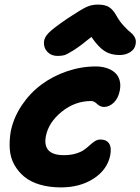

<svg xmlns="http://www.w3.org/2000/svg" viewBox="-20 -854 613 838"><path d="M231 -609.9Q203.6 -609.9 186.8 -627.7Q169.9 -645.5 171.9 -671.9Q173.3 -690.4 192.1 -710.2Q210.9 -730 276.9 -774.9Q332.5 -811.5 356 -822.8Q379.4 -834 407.2 -834Q438 -834 455.8 -823Q473.6 -812 487.8 -786.1Q502 -760.7 520.3 -741Q538.6 -721.2 550.3 -712.2Q562 -703.1 568.6 -690.2Q575.2 -677.2 571.8 -660.2Q568.4 -639.6 548.6 -626.7Q528.8 -613.8 502 -613.8Q463.9 -613.8 436.8 -630.9Q409.7 -647.9 378.9 -692.9Q331.5 -653.8 301.8 -635Q272 -616.2 260 -613Q248 -609.9 231 -609.9ZM246.1 -36.1Q194.8 -36.1 153.8 -48.3Q112.8 -60.5 85.9 -82.8Q59.1 -105 42.2 -135.5Q25.4 -166 22.7 -202.6Q20 -239.3 26.9 -280.8Q39.6 -341.8 75.4 -395Q111.3 -448.2 161.1 -485.1Q210.9 -522 272.7 -543Q334.5 -564 397.9 -564Q422.4 -564 443.4 -557.6Q464.4 -551.3 479.7 -538.6Q495.1 -525.9 501.5 -505.4Q507.8 -484.9 502.9 -459Q496.1 -424.3 476.3 -405.8Q456.5 -387.2 434.1 -387.2Q417.5 -387.2 404.1 -400.1Q390.6 -413.1 377.9 -413.1Q307.1 -413.1 249.5 -366.5Q191.9 -319.8 180.2 -259.8Q164.6 -176.8 258.8 -176.8Q288.6 -176.8 311.5 -183.8Q334.5 -190.9 348.1 -200.9Q361.8 -210.9 372.6 -220.9Q383.3 -231 394.5 -238Q405.8 -245.1 418 -245.1Q444.3 -245.1 456.1 -227.8Q467.8 -210.4 460.9 -174.8Q447.3 -112.3 388.2 -74.2Q329.1 -36.1 246.1 -36.1Z"/></svg>

Font: Shantell Sans Bouncy
Style: Bold Italic
Weight: 700
Italic angle: -11.31°
Designer: Stephen Nixon, Anya Danilova, Shantell Martin
Foundry: Arrow Type
Version: Version 1.006;[9816181b4]